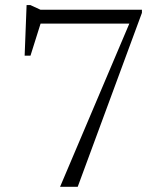

<svg xmlns="http://www.w3.org/2000/svg" viewBox="-20 -720 624 740"><path d="M116 -629 143 -650 97.5 -505.5H75L82.5 -700.5H97L136 -682.5H527V-670.5L279.5 0H211.5L488 -651.5L495 -629Z"/></svg>

Font: Newsreader 14pt Light
Style: Regular
Weight: 300
Designer: Hugues Gentile
Foundry: Production Type
Version: Version 1.003